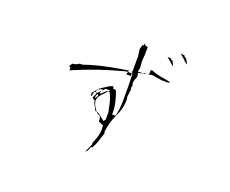

<svg xmlns="http://www.w3.org/2000/svg" viewBox="-109 -886 1217 1015"><g transform="rotate(20 500.0 -378.0)"><path d="M471.7 -81.5H478.5Q491.7 -102.5 498.5 -125.5Q505.4 -148.4 514.6 -172.9L511.2 -181.6Q518.1 -239.3 541 -284.9Q564 -330.6 564 -382.3L561 -398.4L566.9 -439.9L563.5 -449.2L566.9 -459.5L564 -474.1V-474.6Q564 -490.2 571.3 -504.4Q574.2 -510.7 574.2 -516.4Q574.2 -522 572.8 -527.3L571.3 -535.2L616.2 -543.9Q613.3 -543.9 610.6 -544.7Q607.9 -545.4 605.2 -545.4Q602.5 -545.4 601.1 -543.5L598.6 -541.5H567.9L572.8 -561L569.8 -602.5L572.8 -638.2V-679.7L555.7 -685.5L552.2 -696.3L550.3 -681.2H543.5L536.6 -655.8L541.5 -616.2V-615.7V-532.7Q410.6 -513.7 335.4 -492.2Q309.1 -484.9 281.7 -475.1H265.1Q260.7 -471.7 255.9 -469.2Q243.7 -462.4 228.5 -461.4L216.8 -444.8L226.1 -437V-423.3Q361.3 -482.4 511.7 -521H545.4L547.4 -449.2V-367.2Q547.4 -325.2 538.6 -286.6L537.1 -280.8H518.1V-288.1Q518.1 -322.3 510.3 -353Q503.4 -382.3 492.7 -408.7L475.1 -412.1V-422.9Q460 -421.4 446.3 -412.1Q429.7 -400.4 412.6 -391.1V-382.3H402.8L377 -352.1L378.4 -336.4H383.3L387.2 -361.8H410.2L402.8 -343.3V-333.5H410.6V-326.2Q410.6 -305.7 421.4 -288.6Q431.6 -271.5 445.8 -256.3H455.6V-250.5H460.9L464.4 -233.9V-222.7L492.2 -210Q493.7 -197.8 493.7 -189.5Q493.7 -168.5 486.8 -145Q480 -121.6 469.7 -101.1H475.1L450.7 -47.4H452.6L455.6 -53.7L461.4 -55.7ZM630.4 -560.5Q630.4 -548.8 622.1 -544.9L644.5 -549.3L703.6 -540.5H732.4Q742.2 -540.5 749.5 -545.9Q726.1 -551.8 701.7 -555.2Q668.5 -560.1 638.2 -572.3L627.4 -569.3L630.4 -562ZM407.7 -307.6V-336.4Q414.6 -352.5 424.8 -364.3Q434.1 -375.5 448.7 -387.2H465.3L467.3 -383.3Q479.5 -359.9 484.6 -335.4Q489.7 -311 495.6 -285.2V-244.6L486.8 -232.9L446.8 -264.2L428.7 -268.1ZM415 -364.7H426.3L412.6 -333.5V-329.6L405.3 -318.4L390.1 -329.6L406.2 -364.7H411.1ZM448.2 -397H465.3L426.3 -356.4L418 -345.2L405.3 -361.8L439.5 -397H442.4ZM415 -387.2H426.3L415 -362.3L403.3 -353.5L394.5 -367.2L407.2 -387.2ZM541.5 -506.3H515.6L522.9 -530.8H541.5ZM720.2 -658.7H711.4V-666L689.5 -667L731.4 -630.9L733.4 -631.3ZM760.7 -696.8Q772.9 -688 783.7 -675.8Q791 -668 800.3 -664.6L783.7 -694.3L772.9 -699.2V-704.1L749 -709Z"/></g></svg>

Font: Bakudai
Style: ExtraLight
Weight: 200
Version: Version 1.48